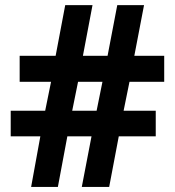

<svg xmlns="http://www.w3.org/2000/svg" viewBox="-20 -733 686 753"><path d="M487.8 -412.1 464.8 -298.8H590.8V-198.2H445.8L408.2 0H300.8L338.9 -198.2H244.1L207 0H102.1L138.2 -198.2H22V-298.8H157.2L180.2 -412.1H57.1V-514.2H198.2L235.8 -712.9H342.8L305.2 -514.2H401.9L439.9 -712.9H544.9L506.8 -514.2H624V-412.1ZM263.2 -298.8H358.9L381.8 -412.1H286.1Z"/></svg>

Font: Open Sans
Style: Bold
Weight: 700
Designer: Monotype Design Team
Foundry: Monotype Imaging Inc.
Version: Version 3.000; ttfautohint (v1.8.4)